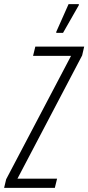

<svg xmlns="http://www.w3.org/2000/svg" viewBox="-58 -915 430 935"><path d="M-38 0 -28 -42 288 -643H103L114 -688H352L342 -645L27 -45H220L209 0ZM216 -755V-760L276 -895H326V-890L249 -755Z"/></svg>

Font: Saira UltraCondensed Light
Style: Italic
Weight: 300
Width: 1
Italic angle: -12°
Designer: Hector Gatti with collaboration of the Omnibus-Type team
Foundry: Omnibus-Type
Version: Version 1.101